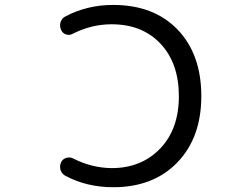

<svg xmlns="http://www.w3.org/2000/svg" viewBox="-20 -785 1040 794"><path d="M441.4 -684.6Q358.4 -684.6 281.2 -645.5Q267.6 -637.7 252.9 -642.6Q238.3 -647.5 232.4 -662.1Q228.5 -670.9 228.5 -679.7Q228.5 -686.5 230.5 -693.4Q235.4 -709 250 -716.8Q339.8 -764.6 448.2 -764.6Q616.2 -764.6 714.4 -662.6Q812.5 -560.5 812.5 -387.7Q812.5 -215.8 713.4 -113.3Q614.3 -10.7 448.2 -10.7Q339.8 -10.7 251 -57.6Q236.3 -65.4 230.5 -81.1Q228.5 -88.9 228.5 -95.7Q228.5 -104.5 232.4 -113.3Q238.3 -127 253.4 -131.8Q268.6 -136.7 282.2 -129.9Q358.4 -90.8 441.4 -89.8Q564.5 -89.8 642.1 -170.4Q719.7 -251 719.7 -387.2Q719.7 -523.4 644 -604Q568.4 -684.6 441.4 -684.6Z"/></svg>

Font: Rounded Mgen+ 2m regular
Style: Regular
Weight: 400
Designer: [Source Han Sans]
Ryoko NISHIZUKA  (kana & ideographs); Paul D. Hunt (Latin, Greek & Cyrillic); Wenlong ZHANG  (bopomofo
Version: Version 1.059.20150602